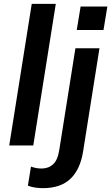

<svg xmlns="http://www.w3.org/2000/svg" viewBox="-20 -756 578 998"><path d="M28 0 145 -736H270L153 0ZM379 -600 399 -722H538L518 -600ZM203 222Q184 222 163 219Q142 216 125 209L141 110Q168 120 196 120Q232 120 256 98Q280 76 288 24L372 -505H497L412 31Q397 125 346 173.5Q295 222 203 222Z"/></svg>

Font: Mulish
Style: Bold Italic
Weight: 700
Italic angle: -9°
Designer: Vernon Adams
Foundry: Vernon Adams
Version: Version 3.603; ttfautohint (v1.8.3)